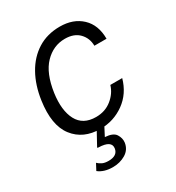

<svg xmlns="http://www.w3.org/2000/svg" viewBox="-176 -634 867 946"><g transform="rotate(-30 258.0 -161.5)"><path d="M230.5 10Q133 10 80.8 -57.5Q28.5 -125 47.5 -257Q59 -337.5 93 -398.2Q127 -459 181.2 -493Q235.5 -527 307.5 -527Q383.5 -527 430.5 -482.8Q477.5 -438.5 477.5 -360H408.5Q408 -403.5 379.5 -433Q351 -462.5 299 -462.5Q233 -462.5 184.2 -412Q135.5 -361.5 120.5 -257.5Q107.5 -164 137.2 -107.8Q167 -51.5 241 -51.5Q293 -51.5 330.2 -81.5Q367.5 -111.5 380 -153.5H447.5Q426 -76.5 365.8 -33.2Q305.5 10 230.5 10ZM189.5 204Q139 204 108 179.5L127 143.5Q137 153.5 150.8 160Q164.5 166.5 186 166.5Q236.5 166.5 242.5 128.5Q249 86 175.5 84Q166.5 84 171 78L216.5 -5H259.5L228 55.5Q274 58.5 288.2 81Q302.5 103.5 299.5 128Q294 165.5 261.8 184.8Q229.5 204 189.5 204Z"/></g></svg>

Font: Public Sans Light
Style: Italic
Weight: 300
Italic angle: -8°
Designer: The Public Sans project authors (U.S. Web Design System). Libre Franklin designed by Pablo Impallari and Rodrigo Fuenzal
Version: Version 1.007; ttfautohint (v1.8.1) -l 8 -r 50 -G 200 -x 14 